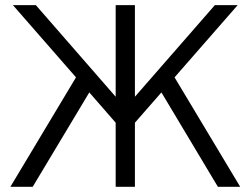

<svg xmlns="http://www.w3.org/2000/svg" viewBox="-20 -720 966 740"><path d="M425.8 0V-247.1L324.2 -363.8L106 0H20L272.9 -421.9L29.8 -700.2H118.2L425.8 -347.2V-700.2H500V-347.2L808.1 -700.2H896L652.8 -421.9L905.8 0H819.8L602.1 -363.8L500 -247.1V0Z"/></svg>

Font: LT Superior
Style: Regular
Weight: 400
Designer: Daniel Lyons
Foundry: LyonsType
Version: Version 1.000